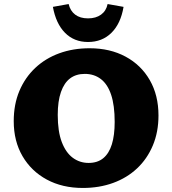

<svg xmlns="http://www.w3.org/2000/svg" viewBox="-20 -914 853 951"><path d="M390 17Q289 17 212 -24.5Q135 -66 91.5 -140.5Q48 -215 48 -314Q48 -397 76 -463.5Q104 -530 154.5 -577.5Q205 -625 273.5 -650Q342 -675 424 -675Q525 -675 602 -633.5Q679 -592 722 -517Q765 -442 765 -342Q765 -260 737 -193.5Q709 -127 659 -80Q609 -33 540.5 -8Q472 17 390 17ZM419 -107Q463 -107 491.5 -130.5Q520 -154 534 -199Q548 -244 548 -310Q548 -392 530.5 -444.5Q513 -497 479.5 -522.5Q446 -548 400 -548Q357 -548 327.5 -526Q298 -504 282 -458.5Q266 -413 266 -345Q266 -263 286 -210.5Q306 -158 340.5 -132.5Q375 -107 419 -107ZM416 -706Q347 -706 302 -751.5Q257 -797 242 -880L320 -894Q328 -860 352.5 -841.5Q377 -823 416 -823Q455 -823 480.5 -841.5Q506 -860 513 -894L592 -880Q578 -797 532 -751.5Q486 -706 416 -706Z"/></svg>

Font: Ysabeau Infant Black
Style: Regular
Weight: 900
Designer: Christian Thalmann (Catharsis Fonts)
Version: Version 2.001;gftools[0.9.30]; featfreeze: ss01,ss02,lnum